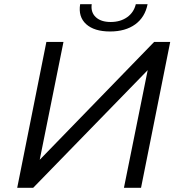

<svg xmlns="http://www.w3.org/2000/svg" viewBox="-20 -901 864 921"><path d="M139 0H62.5L202.5 -700H284.5L170.5 -134.5L719.5 -700H796.5L656.5 0H574.5L688.5 -564.5ZM508 -750Q432 -750 393.2 -785.2Q354.5 -820.5 364.5 -881H420Q414.5 -842.5 439.2 -819Q464 -795.5 511 -795.5Q557 -795.5 589.5 -818.2Q622 -841 631.5 -881H688Q675.5 -818 628.5 -784Q581.5 -750 508 -750Z"/></svg>

Font: Argentum Sans Light
Style: Italic
Weight: 300
Italic angle: -11.3°
Designer: Julieta Ulanovsky (font), Owen Earl (portions from Jones font), Cristiano Sobral (main changes and remaster)
Foundry: Julieta Ulanovsky (font), Owen Earl (portions from Jones font), Cristiano Sobral (main changes and remaster)
Version: Version 3.127